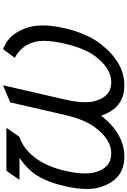

<svg xmlns="http://www.w3.org/2000/svg" viewBox="184 -972 807 1216"><g transform="rotate(90 588.0 -363.5)"><path d="M520 19.5 609.4 -368.7Q627 -444.8 627 -499Q627 -532.7 620.1 -558.6Q592.3 -664.1 501 -664.1Q410.2 -664.1 333 -558.6Q284.2 -491.7 255.9 -368.7Q238.3 -292 238.3 -237.8Q238.3 -204.1 245.1 -178.7Q267.6 -94.2 345.7 -53.2L292.5 19.5H287.6Q189 -16.6 152.3 -140.6Q140.6 -180.2 140.6 -230.5Q140.6 -291.5 158.2 -368.7Q191.4 -511.2 257.8 -596.7Q374.5 -747.1 520 -747.1Q663.6 -747.1 711.9 -600.1Q827.6 -747.1 971.2 -747.1Q1116.7 -747.1 1164.1 -596.7Q1176.3 -558.1 1176.3 -507.8Q1176.3 -446.3 1158.2 -368.7Q1124.5 -223.6 1059.6 -152.3Q1019 -107.9 978 -83H1116.7L1115.7 -78.1L1061 0H791L792 -4.9L846.7 -83Q918 -105.5 973.1 -174.8Q1033.2 -250.5 1060.5 -368.7Q1078.1 -444.8 1078.1 -499Q1078.1 -532.7 1071.3 -558.6Q1043.5 -664.1 952.1 -664.1Q861.3 -664.1 784.2 -558.6Q735.8 -492.7 707 -368.7L627.9 -24.4L524.9 19.5Z"/></g></svg>

Font: Nova Script
Style: Regular
Weight: 400
Italic angle: -13°
Version: Version 2.001